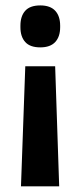

<svg xmlns="http://www.w3.org/2000/svg" viewBox="-20 -522 289 691"><path d="M178.5 -283.5 193 148.5H55.5L71 -283.5ZM125 -502.5Q161 -502.5 178.8 -483.2Q196.5 -464 196.5 -429.5V-424Q196.5 -390 178.8 -370.8Q161 -351.5 125 -351.5Q88 -351.5 70.8 -370.8Q53.5 -390 53.5 -424V-429.5Q53.5 -464 70.8 -483.2Q88 -502.5 125 -502.5Z"/></svg>

Font: Anek Gujarati SemiBold
Style: Regular
Weight: 600
Designer: Mrunmayee Ghaisas (Gujarati), Yesha Goshar (Latin)
Foundry: Ek Type
Version: Version 1.003